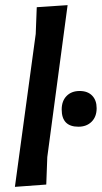

<svg xmlns="http://www.w3.org/2000/svg" viewBox="-20 -723 396 747"><path d="M243 -703 164 -112 160 -5 38 4 119 -591 123 -695ZM290 -369Q321 -369 338.5 -351Q356 -333 356 -302Q356 -269 336.5 -249.5Q317 -230 285 -230Q220 -230 220 -297Q220 -330 239 -349.5Q258 -369 290 -369Z"/></svg>

Font: Alegreya Sans
Style: Bold Italic
Weight: 700
Italic angle: -7°
Designer: Juan Pablo del Peral
Foundry: Huerta Tipografica
Version: Version 2.007